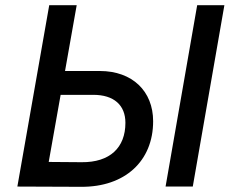

<svg xmlns="http://www.w3.org/2000/svg" viewBox="-20 -720 902 741"><path d="M47 0 293 1C462 2 571 -98 571 -252C571 -368 491 -446 365 -446H231L276 -700H170ZM619 0H724L846 -700H741ZM168 -95 214 -354H340C420 -354 464 -314 464 -246C464 -150 404 -93 295 -94Z"/></svg>

Font: Fixel Display Medium
Style: Italic
Weight: 500
Italic angle: -10°
Designer: AlfaBravo + MacPaw
Foundry: Kyrylo Tkachov, Marchela Mozhyna, Serhii Makarenko, Maria Weinstein, Zakhar Kryvoshyya
Version: Version 1.210;Glyphs 3.2 (3217)